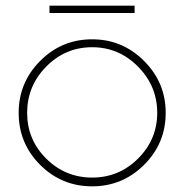

<svg xmlns="http://www.w3.org/2000/svg" viewBox="-20 -649 651 679"><path d="M46 -250Q46 -357 122 -433.5Q198 -510 306 -510Q413 -510 489.5 -433.5Q566 -357 566 -250Q566 -142 489.5 -66Q413 10 306 10Q198 10 122 -66Q46 -142 46 -250ZM536 -250Q536 -345 468 -413.5Q400 -482 306 -482Q211 -482 143.5 -413.5Q76 -345 76 -250Q76 -155 143.5 -88Q211 -21 306 -21Q401 -21 468.5 -88.5Q536 -156 536 -250ZM155 -603V-629H456V-603Z"/></svg>

Font: Human Sans ExtraLight
Style: Regular
Weight: 200
Designer: Tim Radville
Foundry: Continuum
Version: Version 1.000;FEAKit 1.0